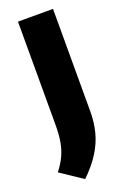

<svg xmlns="http://www.w3.org/2000/svg" viewBox="-181 -796 685 1030"><g transform="rotate(-20 161.5 -281.5)"><path d="M116.5 177 -9 93Q19 57 35.8 21.2Q52.5 -14.5 59.5 -55.8Q66.5 -97 66.5 -150.5V-740H266.5V-155Q266.5 -92.5 252.2 -37.2Q238 18 205 70.5Q172 123 116.5 177Z"/></g></svg>

Font: Encode Sans SemiExpanded ExtraBold
Style: Regular
Weight: 800
Width: 6
Designer: Multiple Designers
Foundry: Impallari Type
Version: Version 3.002